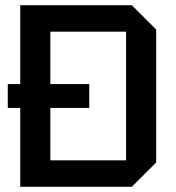

<svg xmlns="http://www.w3.org/2000/svg" viewBox="-20 -720 677 740"><path d="M10 -304V-396H324V-304ZM174 -102H466V-598H174ZM58 0V-700H488L582 -606V-94L488 0Z"/></svg>

Font: Tektur Medium
Style: Regular
Weight: 500
Designer: Adam Jagosz
Foundry: Adam Jagosz
Version: Version 1.005;gftools[0.9.30]